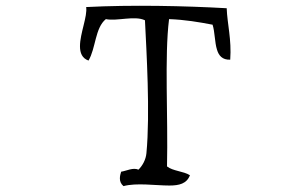

<svg xmlns="http://www.w3.org/2000/svg" viewBox="-20 -659 1040 653"><path d="M763 -456C768 -525 753 -577 751 -631C610 -639 428 -643 273 -635C278 -604 252 -545 252 -502C252 -479 259 -461 281 -453C306 -495 303 -564 340 -594C377 -586 438 -607 473 -590C478 -487 491 -274 478 -138C476 -116 465 -96 451 -82C432 -90 411 -78 392 -75C388 -62 382 -41 400 -26C444 -38 509 -28 556 -28C589 -28 615 -34 626 -63C604 -77 568 -77 548 -93C552 -263 539 -467 555 -594C609 -592 656 -584 703 -575C711 -550 710 -515 718 -490C724 -470 736 -455 763 -456Z"/></svg>

Font: Yuji Syuku Std R
Style: Regular
Weight: 400
Designer: Kataoka Yuji
Foundry: Kinuta Font Factory
Version: Version 3.000;hotconv 1.0.111;makeotfexe 2.5.65597